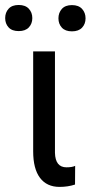

<svg xmlns="http://www.w3.org/2000/svg" viewBox="-39 -731 358 757"><path d="M177.7 -528.3V-128.4Q179.2 -71.3 223.1 -71.3Q245.6 -71.3 257.3 -77.1L256.8 -3.4Q229 5.9 195.8 5.9Q145.5 5.9 118.7 -29.8Q91.8 -65.4 91.8 -134.3V-528.3ZM-18.6 -659.7Q-18.6 -681.6 -5.1 -696.5Q8.3 -711.4 34.7 -711.4Q61 -711.4 74.7 -696.5Q88.4 -681.6 88.4 -659.7Q88.4 -637.7 74.7 -623Q61 -608.4 34.7 -608.4Q8.3 -608.4 -5.1 -623Q-18.6 -637.7 -18.6 -659.7ZM191.4 -658.7Q191.4 -680.7 204.8 -695.8Q218.3 -710.9 244.6 -710.9Q271 -710.9 284.7 -695.8Q298.3 -680.7 298.3 -658.7Q298.3 -636.7 284.7 -622.1Q271 -607.4 244.6 -607.4Q218.3 -607.4 204.8 -622.1Q191.4 -636.7 191.4 -658.7Z"/></svg>

Font: Roboto Condensed
Style: Regular
Weight: 400
Designer: Google
Version: Version 2.001047; 2015